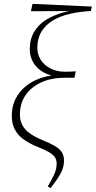

<svg xmlns="http://www.w3.org/2000/svg" viewBox="-20 -772 495 993"><path d="M241 201 227 192Q244 164 258.5 134Q273 104 273 75Q273 54 263.5 40.5Q254 27 232.5 14.5Q211 2 173 -13Q129 -31 99.5 -53Q70 -75 55.5 -104.5Q41 -134 41 -173Q41 -235 73 -282Q105 -329 161 -356Q217 -383 289 -385L286 -375Q239 -379 205 -398Q171 -417 152.5 -448Q134 -479 134 -517Q134 -570 157 -608Q180 -646 219 -670Q258 -694 307 -707.5Q356 -721 408 -724L389 -715L140 -714L148 -752L455 -738L450 -715Q392 -712 342 -700.5Q292 -689 254 -666.5Q216 -644 194.5 -608.5Q173 -573 173 -525Q173 -490 191 -462Q209 -434 242 -417.5Q275 -401 316 -401Q327 -401 343 -401.5Q359 -402 372 -403L365 -370H316Q246 -370 193.5 -346Q141 -322 112 -279.5Q83 -237 83 -180Q83 -149 95.5 -125Q108 -101 134 -82.5Q160 -64 198 -48Q238 -32 263 -17.5Q288 -3 299.5 15Q311 33 311 59Q311 95 292 128Q273 161 241 201Z"/></svg>

Font: Source Serif 4 48pt Light
Style: Italic
Weight: 300
Italic angle: -12°
Designer: Frank Grießhammer
Foundry: Adobe Systems Incorporated
Version: Version 4.004;hotconv 1.0.116;makeotfexe 2.5.65601